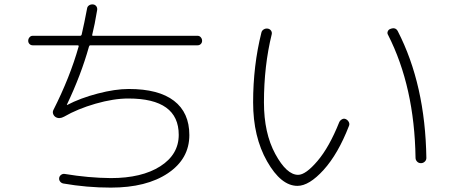

<svg xmlns="http://www.w3.org/2000/svg" viewBox="-20 -812 2040 867"><path d="M127.9 -607.4Q119.1 -607.4 113.3 -613.3Q107.4 -619.1 107.4 -627.9Q107.4 -636.7 113.3 -643.6Q119.1 -650.4 127.9 -650.4H342.8Q346.7 -650.4 348.6 -655.3Q361.3 -710 373 -772.5Q374 -782.2 381.8 -787.6Q389.6 -793 400.4 -792Q409.2 -791 414.6 -784.2Q419.9 -777.3 418.9 -767.6Q407.2 -697.3 396.5 -655.3Q394.5 -650.4 400.4 -650.4H872.1Q880.9 -650.4 886.7 -643.6Q892.6 -636.7 892.6 -627.9Q892.6 -619.1 886.7 -613.3Q880.9 -607.4 872.1 -607.4H387.7Q383.8 -607.4 381.8 -601.6Q345.7 -472.7 282.2 -339.8V-337.9H283.2Q342.8 -369.1 421.4 -389.6Q500 -410.2 561.5 -410.2Q696.3 -410.2 765.6 -356.9Q835 -303.7 835 -202.1Q835 -94.7 738.3 -29.8Q641.6 35.2 480.5 35.2Q372.1 35.2 265.6 16.6Q256.8 14.6 251.5 7.8Q246.1 1 247.1 -7.8Q248 -16.6 255.9 -22.5Q263.7 -28.3 273.4 -26.4Q378.9 -8.8 480.5 -7.8Q620.1 -7.8 703.6 -61Q787.1 -114.3 787.1 -203.1Q787.1 -367.2 559.6 -367.2Q493.2 -367.2 411.6 -343.8Q330.1 -320.3 269.5 -285.2Q248 -273.4 231.4 -283.2Q223.6 -288.1 220.2 -296.9Q216.8 -305.7 220.7 -314.5Q295.9 -462.9 335 -601.6Q335.9 -602.5 335 -605Q334 -607.4 332 -607.4Z M1856.4 -99.6Q1851.6 -419.9 1732.4 -654.3Q1727.5 -662.1 1731 -670.4Q1734.4 -678.7 1743.2 -681.6Q1766.6 -690.4 1776.4 -670.9Q1900.4 -429.7 1905.3 -98.6Q1905.3 -88.9 1897.9 -82Q1890.6 -75.2 1880.9 -75.2Q1870.1 -75.2 1863.3 -82.5Q1856.4 -89.8 1856.4 -99.6ZM1323.2 27.3Q1249 27.3 1186 -83.5Q1123 -194.3 1123 -349.6Q1123 -515.6 1160.2 -664.1Q1162.1 -673.8 1170.9 -679.2Q1179.7 -684.6 1190.4 -682.6Q1199.2 -680.7 1204.1 -673.3Q1209 -666 1207 -657.2Q1171.9 -514.6 1171.9 -349.6Q1171.9 -210.9 1223.1 -116.7Q1274.4 -22.5 1326.2 -22.5Q1360.4 -22.5 1413.6 -85Q1466.8 -147.5 1511.7 -259.8Q1515.6 -268.6 1524.4 -273.4Q1533.2 -278.3 1542 -273.9Q1550.8 -269.5 1555.2 -260.7Q1559.6 -252 1555.7 -243.2Q1506.8 -117.2 1441.4 -44.9Q1376 27.3 1323.2 27.3Z"/></svg>

Font: Rounded-L Mgen+ 1m light
Style: Regular
Weight: 200
Designer: [Source Han Sans]
Ryoko NISHIZUKA  (kana & ideographs); Paul D. Hunt (Latin, Greek & Cyrillic); Wenlong ZHANG  (bopomofo
Version: Version 1.059.20150602